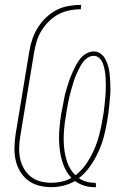

<svg xmlns="http://www.w3.org/2000/svg" viewBox="-20 -763 540 791"><path d="M368 8Q346 8 326 1.5Q306 -5 289 -17Q266 -4 241 2Q216 8 192 8Q165 8 140 1.5Q115 -5 95.5 -20Q76 -35 63 -56.5Q50 -78 44.5 -103Q39 -128 39.5 -154.5Q40 -181 44 -208L101 -553Q105 -578 113.5 -602.5Q122 -627 136 -649.5Q150 -672 170 -691Q190 -710 213.5 -722Q237 -734 263 -738.5Q289 -743 314 -743L313 -725Q291 -725 267.5 -720.5Q244 -716 222.5 -705Q201 -694 183 -676.5Q165 -659 152 -638.5Q139 -618 132 -595.5Q125 -573 121 -550L64 -205Q60 -181 59 -157.5Q58 -134 62.5 -111.5Q67 -89 78 -69.5Q89 -50 106 -36Q123 -22 145.5 -16Q168 -10 192 -10Q212 -10 233.5 -14.5Q255 -19 274 -30Q252 -54 240.5 -86Q229 -118 225.5 -152.5Q222 -187 224 -222.5Q226 -258 232 -293Q235 -308 238 -323Q241 -338 243.5 -352.5Q246 -367 250 -381.5Q254 -396 258.5 -411Q263 -426 268.5 -440.5Q274 -455 280.5 -469Q287 -483 294.5 -497Q302 -511 312 -523Q322 -535 336.5 -543Q351 -551 366 -551Q382 -551 394.5 -542Q407 -533 414 -519.5Q421 -506 425.5 -491Q430 -476 431.5 -460.5Q433 -445 434 -429Q435 -413 435 -397Q435 -381 433.5 -364.5Q432 -348 430.5 -332Q429 -316 427 -299.5Q425 -283 422 -267Q417 -235 408.5 -202.5Q400 -170 386 -139Q372 -108 352 -79Q332 -50 305 -29Q318 -20 334.5 -15Q351 -10 368 -10H374L376 8ZM291 -41Q317 -61 336 -89Q355 -117 368 -147Q381 -177 389 -208Q397 -239 402 -270Q405 -284 407 -299Q409 -314 410.5 -328.5Q412 -343 413.5 -357.5Q415 -372 415.5 -387Q416 -402 416 -416Q416 -430 415 -444.5Q414 -459 411.5 -473Q409 -487 404.5 -500Q400 -513 390 -523Q380 -533 365 -533Q352 -533 339.5 -524Q327 -515 319 -503Q311 -491 304.5 -478Q298 -465 292.5 -452Q287 -439 283 -425.5Q279 -412 275 -398.5Q271 -385 267.5 -371.5Q264 -358 261.5 -344.5Q259 -331 256.5 -317.5Q254 -304 252 -290Q246 -257 243.5 -223Q241 -189 244 -156.5Q247 -124 257.5 -93.5Q268 -63 291 -41Z"/></svg>

Font: Iosevka Curly Slab Thin
Style: Italic
Weight: 100
Italic angle: -9°
Monospace: yes
Designer: Belleve Invis
Foundry: Belleve Invis
Version: Version 22.1.2; ttfautohint (v1.8.4)